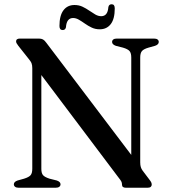

<svg xmlns="http://www.w3.org/2000/svg" viewBox="-20 -881 804 901"><path d="M264 -16Q264 -9 258.2 -4.5Q252.5 0 241.5 0H67.5Q56.5 0 50.8 -4.5Q45 -9 45 -16Q45 -28 62.5 -34L93 -42.5Q115.5 -49.5 123.5 -58.8Q131.5 -68 131.5 -89V-561Q131.5 -575 128 -584.2Q124.5 -593.5 110 -610.5L66 -666Q60 -674 57.8 -678.2Q55.5 -682.5 55.5 -687Q55.5 -693.5 60.2 -696.8Q65 -700 73 -700H162.5Q174 -700 181.8 -695.8Q189.5 -691.5 198 -679.5L615 -129L596 -89V-611Q596 -631.5 588.2 -641Q580.5 -650.5 557 -657.5L523.5 -666Q506 -672.5 506 -684Q506 -691.5 511.8 -695.8Q517.5 -700 528.5 -700H702Q713.5 -700 719.2 -695.8Q725 -691.5 725 -684Q725 -672 707.5 -666L677 -657.5Q654.5 -651 646.2 -641.5Q638 -632 638 -611V-119.5Q638 -106 640.8 -97Q643.5 -88 649.5 -80L680.5 -39Q688 -29.5 690 -24.5Q692 -19.5 692 -14.5Q692 -8 687.2 -4Q682.5 0 672.5 0H570.5Q552.5 0 552.5 -14.5Q552.5 -22 550 -28Q547.5 -34 535 -49.5L140 -574L174 -598V-88.5Q174 -68.5 181.8 -59.2Q189.5 -50 212.5 -42.5L246.5 -34Q264 -28 264 -16ZM448 -743.5Q427.5 -743.5 410.5 -751.5Q393.5 -759.5 378.8 -770Q364 -780.5 350.2 -788.5Q336.5 -796.5 323 -796.5Q292.5 -796.5 289.5 -753Q286.5 -740 274 -740Q259 -740 259 -759Q259 -808 277.8 -832.8Q296.5 -857.5 329.5 -857.5Q350.5 -857.5 367.2 -849.5Q384 -841.5 398.8 -831.2Q413.5 -821 427.2 -813Q441 -805 455 -805Q485.5 -805 488.5 -847.5Q491 -861 504 -861Q518.5 -861 518.5 -841.5Q518.5 -792.5 499.8 -768Q481 -743.5 448 -743.5Z"/></svg>

Font: Fraunces 36pt
Style: Regular
Weight: 400
Version: Version 1.000;[b76b70a41]